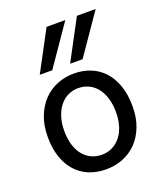

<svg xmlns="http://www.w3.org/2000/svg" viewBox="-144 -878 846 987"><g transform="rotate(-20 278.5 -384.5)"><path d="M130.4 -246.6Q130.4 -204.1 140.6 -170.4Q150.9 -136.7 169.7 -113.5Q188.5 -90.3 214.4 -78.1Q240.2 -65.9 272 -65.9Q301.3 -65.9 327.1 -78.1Q353 -90.3 372.3 -113.5Q391.6 -136.7 402.6 -170.4Q413.6 -204.1 413.6 -246.6Q413.6 -289.6 403.3 -323.5Q393.1 -357.4 374.3 -381.1Q355.5 -404.8 329.3 -417.2Q303.2 -429.7 272 -429.7Q242.2 -429.7 216.3 -417.2Q190.4 -404.8 171.4 -381.1Q152.3 -357.4 141.4 -323.5Q130.4 -289.6 130.4 -246.6ZM40 -246.6Q40 -309.6 59.1 -358.2Q78.1 -406.7 110.4 -440.2Q142.6 -473.6 185.5 -490.7Q228.5 -507.8 276.9 -507.8Q327.1 -507.8 368.9 -490.7Q410.6 -473.6 440.7 -440.2Q470.7 -406.7 487.3 -358.2Q503.9 -309.6 503.9 -246.6Q503.9 -183.6 484.9 -135.3Q465.8 -86.9 433.6 -54.2Q401.4 -21.5 358.4 -4.6Q315.4 12.2 267.1 12.2Q216.8 12.2 175 -4.6Q133.3 -21.5 103.3 -54.2Q73.2 -86.9 56.6 -135.3Q40 -183.6 40 -246.6ZM330.6 -781.2 179.2 -561.5H110.8L228 -781.2ZM496.6 -781.2 345.2 -561.5H276.9L394 -781.2Z"/></g></svg>

Font: Andika FrenchTight
Style: Regular
Weight: 400
Designer: Victor Gaultney, Annie Olsen, Julie Remington, Don Collingsworth, Eric Hays, Becca Hirsbrunner
Foundry: SIL International
Version: Version 5.000 ; Dig1 Dig4Opn Dig7 LnSpcTght